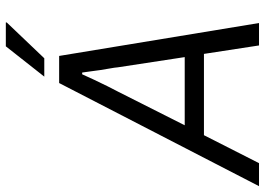

<svg xmlns="http://www.w3.org/2000/svg" viewBox="-177 -764 909 659"><g transform="rotate(-90 277.5 -434.5)"><path d="M-32 0 322 -686H415L528 0H451L422 -189H143L47 0ZM177 -255H411L376 -484Q375 -496 372 -512Q369 -528 366.5 -545Q364 -562 362 -578.5Q360 -595 358 -607H352Q344 -589 333 -565.5Q322 -542 311 -520Q300 -498 292 -483ZM344 -737 448 -869H530V-866L407 -737Z"/></g></svg>

Font: Archivo SemiCondensed Light
Style: Italic
Weight: 300
Width: 4
Italic angle: -10°
Designer: Hector Gatti
Foundry: Omnibus-Type
Version: Version 2.001